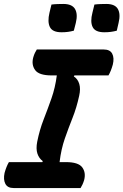

<svg xmlns="http://www.w3.org/2000/svg" viewBox="-25 -950 623 970"><path d="M382 0H44Q13 0 2 -21.5Q-9 -43 -2 -76Q7 -109 20 -131H189L191 -136Q172 -150 164 -174Q156 -198 163 -234Q175 -294 195.5 -346.5Q216 -399 235 -453Q254 -507 262 -569H236Q172 -569 152.5 -596Q133 -623 143 -660Q147 -674 151.5 -683Q156 -692 161 -700H499Q531 -700 542 -678.5Q553 -657 545 -624Q536 -591 523 -569H351L348 -564Q368 -551 375.5 -526Q383 -501 375 -466Q362 -406 341.5 -354.5Q321 -303 302.5 -250Q284 -197 276 -131H308Q371 -131 390.5 -104.5Q410 -78 400 -40Q396 -27 391.5 -17.5Q387 -8 382 0ZM235 -927Q250 -929 266 -929.5Q282 -930 295 -930Q339 -930 354 -904.5Q369 -879 358 -834L348 -795Q333 -791 318.5 -789Q304 -787 286 -787Q240 -787 227 -813.5Q214 -840 225 -886ZM452 -927Q467 -929 483 -929.5Q499 -930 512 -930Q556 -930 570.5 -904.5Q585 -879 574 -834L565 -795Q550 -791 535 -789Q520 -787 502 -787Q456 -787 443 -813.5Q430 -840 442 -886Z"/></svg>

Font: Recursive Sn Csl St
Style: Bold Italic
Weight: 700
Italic angle: -15°
Version: Version 1.079;hotconv 1.0.112;makeotfexe 2.5.65598; ttfautoh